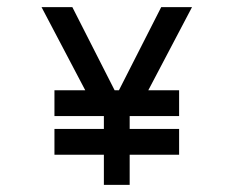

<svg xmlns="http://www.w3.org/2000/svg" viewBox="-20 -618 652 536"><path d="M270 -102V-186H132V-258H270V-294H132V-366H218L96 -598H182L300 -366H312L430 -598H516L394 -366H480V-294H342V-258H480V-186H342V-102Z"/></svg>

Font: Space Mono
Style: Regular
Weight: 400
Monospace: yes
Designer: Colophon Foundry + Benjamin Critton
Foundry: Colophon Foundry & Benjamin Critton
Version: Version 1.003; ttfautohint (v1.8.4.7-5d5b)